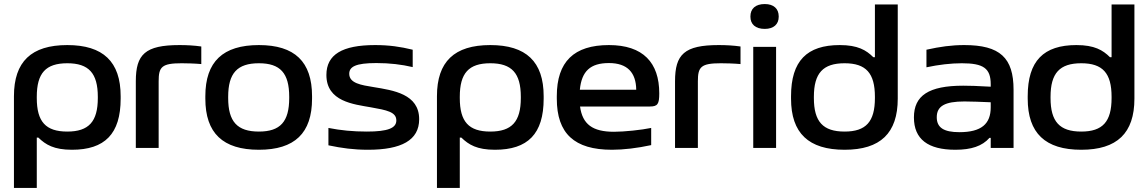

<svg xmlns="http://www.w3.org/2000/svg" viewBox="-20 -732 5682 950"><path d="M577 -244V-256C577 -427 490 -509 313 -509C135 -509 49 -427 49 -256V198H162V-51H170C206 -16 247 9 336 9C498 9 577 -69 577 -244ZM162 -247V-253C162 -370 206 -419 313 -419C419 -419 464 -370 464 -253V-247C464 -130 419 -81 313 -81C206 -81 162 -130 162 -247Z M879 -419C902 -419 943 -418 976 -415V-502C941 -507 905 -509 868 -509C698 -509 652 -463 652 -330V0H765V-330C765 -401 780 -419 879 -419Z M996 -256V-244C996 -73 1083 9 1261 9C1438 9 1524 -73 1524 -244V-256C1524 -427 1438 -509 1261 -509C1083 -509 996 -427 996 -256ZM1109 -247V-253C1109 -370 1154 -419 1261 -419C1367 -419 1411 -370 1411 -253V-247C1411 -130 1367 -81 1261 -81C1154 -81 1109 -130 1109 -247Z M1815 -201C1894 -187 1941 -178 1941 -136C1941 -98 1899 -81 1795 -81C1727 -81 1665 -87 1605 -99V-13C1671 1 1730 9 1801 9C1966 9 2054 -38 2054 -142C2054 -267 1926 -285 1829 -301C1767 -311 1708 -320 1708 -367C1708 -402 1740 -420 1842 -420C1908 -420 1967 -413 2022 -400V-486C1961 -501 1905 -509 1836 -509C1673 -509 1595 -462 1595 -361C1595 -229 1731 -216 1815 -201Z M2670 -244V-256C2670 -427 2583 -509 2406 -509C2228 -509 2142 -427 2142 -256V198H2255V-51H2263C2299 -16 2340 9 2429 9C2591 9 2670 -69 2670 -244ZM2255 -247V-253C2255 -370 2299 -419 2406 -419C2512 -419 2557 -370 2557 -253V-247C2557 -130 2512 -81 2406 -81C2299 -81 2255 -130 2255 -247Z M3242 -270C3242 -422 3162 -509 2993 -509C2820 -509 2735 -427 2735 -256V-244C2735 -71 2822 9 3008 9C3065 9 3133 1 3202 -14V-99C3154 -89 3069 -80 3018 -80C2912 -80 2862 -117 2850 -205H3195C3234 -205 3242 -217 3242 -270ZM2849 -288C2858 -380 2901 -420 2993 -420C3084 -420 3127 -373 3128 -288Z M3547 -419C3570 -419 3611 -418 3644 -415V-502C3609 -507 3573 -509 3536 -509C3366 -509 3320 -463 3320 -330V0H3433V-330C3433 -401 3448 -419 3547 -419Z M3707 -500V0H3820V-500ZM3693 -649C3693 -612 3718 -589 3764 -589C3808 -589 3833 -612 3833 -649V-651C3833 -689 3808 -712 3764 -712C3718 -712 3693 -689 3693 -651Z M3894 -256V-244C3894 -73 3981 9 4159 9C4336 9 4422 -73 4422 -244V-710H4309V-449H4301C4266 -484 4224 -509 4135 -509C3973 -509 3894 -431 3894 -256ZM4007 -247V-253C4007 -370 4052 -419 4159 -419C4265 -419 4309 -370 4309 -253V-247C4309 -130 4265 -81 4159 -81C4052 -81 4007 -130 4007 -247Z M4751 -509C4688 -509 4631 -501 4564 -486V-399C4625 -412 4685 -419 4739 -419C4846 -419 4882 -394 4882 -315V-303C4818 -307 4772 -308 4746 -308C4575 -308 4502 -259 4502 -151C4502 -43 4572 9 4707 9C4786 9 4840 -9 4876 -50H4882V0H4995V-288C4995 -446 4928 -509 4751 -509ZM4615 -152C4615 -207 4655 -230 4752 -230C4783 -230 4835 -228 4882 -226V-201C4882 -119 4836 -78 4727 -78C4649 -78 4615 -101 4615 -152Z M5065 -256V-244C5065 -73 5152 9 5330 9C5507 9 5593 -73 5593 -244V-710H5480V-449H5472C5437 -484 5395 -509 5306 -509C5144 -509 5065 -431 5065 -256ZM5178 -247V-253C5178 -370 5223 -419 5330 -419C5436 -419 5480 -370 5480 -253V-247C5480 -130 5436 -81 5330 -81C5223 -81 5178 -130 5178 -247Z"/></svg>

Font: LT Wave Medium
Style: Regular
Weight: 500
Designer: Daniel Lyons
Version: Version 2.5 (Glyphs App)